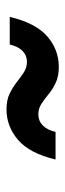

<svg xmlns="http://www.w3.org/2000/svg" viewBox="175 -653 201 591"><g transform="rotate(-90 275.5 -357.5)"><path d="M365 -277Q418 -277 459 -312.5Q500 -348 519 -428H434Q428 -402 414 -388.5Q400 -375 381 -375Q363 -375 348.5 -384.5Q334 -394 318 -406.5Q302 -419 282.5 -428.5Q263 -438 234 -438Q182 -438 140.5 -402.5Q99 -367 80 -287H165Q171 -313 185 -326.5Q199 -340 219 -340Q237 -340 251.5 -330.5Q266 -321 281 -308.5Q296 -296 316 -286.5Q336 -277 365 -277Z"/></g></svg>

Font: Instrument Sans Condensed
Style: Bold Italic
Weight: 700
Width: 3
Italic angle: -13°
Designer: Rodrigo Fuenzalida
Foundry: fragTYPE
Version: Version 1.000;gftools[0.9.28]